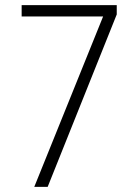

<svg xmlns="http://www.w3.org/2000/svg" viewBox="-20 -725 538 745"><path d="M113 0 395 -698 401 -661H64V-705H433V-669L165 0Z"/></svg>

Font: Nunito Sans 7pt Condensed ExtraLight
Style: Regular
Weight: 250
Width: 3
Designer: Vernon Adams
Foundry: Vernon Adams
Version: Version 3.101;gftools[0.9.27]